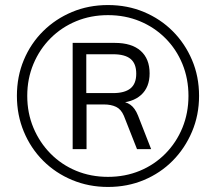

<svg xmlns="http://www.w3.org/2000/svg" viewBox="-20 -733 855 761"><path d="M408 8Q332 8 266 -19.5Q200 -47 151 -96Q102 -145 74.5 -211Q47 -277 47 -353Q47 -430 74.5 -495.5Q102 -561 151 -609.5Q200 -658 265.5 -685.5Q331 -713 408 -713Q485 -713 550.5 -685.5Q616 -658 664.5 -609.5Q713 -561 741 -495.5Q769 -430 769 -353Q769 -277 741 -211Q713 -145 664.5 -96Q616 -47 550.5 -19.5Q485 8 408 8ZM408 -32Q476 -32 534 -56Q592 -80 635.5 -124Q679 -168 703 -226.5Q727 -285 727 -353Q727 -421 703 -479.5Q679 -538 635.5 -581.5Q592 -625 534 -649Q476 -673 408 -673Q340 -673 282 -649Q224 -625 180.5 -581.5Q137 -538 112.5 -479.5Q88 -421 88 -353Q88 -285 112.5 -226.5Q137 -168 180.5 -124Q224 -80 282 -56Q340 -32 408 -32ZM268 -142V-563H435Q502 -563 537.5 -531.5Q573 -500 573 -442Q573 -387 539 -356.5Q505 -326 444 -325L450 -332Q478 -331 496.5 -318Q515 -305 527 -275L579 -142H523L471 -274Q460 -300 440 -309.5Q420 -319 392 -319H311L323 -328V-142ZM322 -364H428Q474 -364 497 -382.5Q520 -401 520 -441Q520 -481 497.5 -499.5Q475 -518 428 -518H322Z"/></svg>

Font: Nunito Sans 11pt Light
Style: Regular
Weight: 300
Version: Version 3.101;gftools[0.9.27]